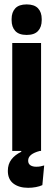

<svg xmlns="http://www.w3.org/2000/svg" viewBox="-20 -702 248 893"><path d="M37 0V-502H171V0ZM104 -539.5Q68 -539.5 51 -558Q34 -576.5 34 -608V-613.5Q34 -645 51 -663.2Q68 -681.5 104 -681.5Q140 -681.5 157 -663.2Q174 -645 174 -613.5V-608Q174 -576.5 157 -558Q140 -539.5 104 -539.5ZM111 171.5Q68.5 171.5 42.5 151.8Q16.5 132 16.5 93V92.5Q16.5 61.5 33 39.8Q49.5 18 79 4V-4H165.5V0Q138.5 7 124.8 18Q111 29 111 45V45.5Q111 59.5 121.2 66.5Q131.5 73.5 148.5 73.5Q159.5 73.5 168.2 71.8Q177 70 185.5 67.5L177 159Q164 165 146.8 168.2Q129.5 171.5 111 171.5Z"/></svg>

Font: Anek Latin Condensed
Style: Bold
Weight: 700
Width: 3
Designer: Yesha Goshar
Foundry: Ek Type
Version: Version 1.003